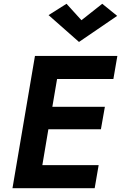

<svg xmlns="http://www.w3.org/2000/svg" viewBox="-20 -996 641 1016"><path d="M411 -889 521 -976 600 -912 398 -774 237 -916 332 -976ZM165 -700H601L580 -578H282L257 -431H535L514 -312H236L204 -122H502L481 0H46Z"/></svg>

Font: Jost* 600 Semi
Style: Italic
Weight: 600
Italic angle: -10°
Version: Version 3.500